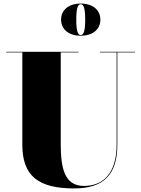

<svg xmlns="http://www.w3.org/2000/svg" viewBox="-20 -1040 790 1075"><path d="M322 -930C322 -879 361 -840 432 -840C503 -840 542 -879 542 -930C542 -981 503 -1020 432 -1020C361 -1020 322 -981 322 -930ZM407 -930C407 -991 415 -1016.5 432 -1016.5C449 -1016.5 457 -991 457 -930C457 -869 449 -843.5 432 -843.5C415 -843.5 407 -869 407 -930ZM15 -750V-746.5H105V-230C105 -57 192 15 395 15C563 15 637 -65 637 -230V-746.5H735.5V-750H539.5V-746.5H633V-230C633 -65.5 553.5 1 450 1C336 1 320 -108 320 -240V-746.5H420V-750Z"/></svg>

Font: Bodoni* 48pt Fatface
Style: Regular
Weight: 900
Version: Version 2.3